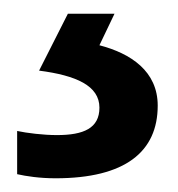

<svg xmlns="http://www.w3.org/2000/svg" viewBox="-20 -71 259 280"><path d="M210 83C210 33 171 7 125 -5L147 -51H79L37 32C91 39 125 54 125 86C125 116 102 126 63 126C43 126 19 123 5 120V183C18 186 38 189 61 189C163 189 210 150 210 83Z"/></svg>

Font: Noto Sans Tamil UI Medium
Style: Regular
Weight: 500
Designer: Jelle Bosma - Monotype Design Team
Foundry: Monotype Imaging Inc.
Version: Version 2.004